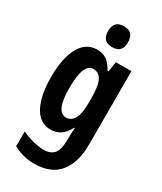

<svg xmlns="http://www.w3.org/2000/svg" viewBox="-244 -847 989 1172"><g transform="rotate(30 250.5 -260.5)"><path d="M197 -556Q231 -556 259 -539.5Q287 -523 313 -476H321L331 -546H441V-31Q441 99 383 169.5Q325 240 207 240Q130 240 61 203V98Q105 119 146.5 128.5Q188 138 216 138Q263 138 287.5 110.5Q312 83 312 12V5Q312 -15 313 -35.5Q314 -56 316 -73H312Q285 -24 255 -7Q225 10 191 10Q114 10 74 -65.5Q34 -141 34 -269Q34 -405 76 -480.5Q118 -556 197 -556ZM235 -442Q199 -442 181.5 -399.5Q164 -357 164 -268Q164 -101 236 -101Q271 -101 291.5 -135.5Q312 -170 312 -253V-276Q312 -368 292.5 -405Q273 -442 235 -442ZM265 -761Q302 -761 318.5 -742Q335 -723 335 -687Q335 -614 265 -614Q195 -614 195 -687Q195 -761 265 -761Z"/></g></svg>

Font: Noto Sans Sinhala ExtraCondensed
Style: Bold
Weight: 700
Width: 2
Designer: Jelle Bosma - Monotype Design Team
Foundry: Monotype Imaging Inc.
Version: Version 2.006; ttfautohint (v1.8.4.7-5d5b)